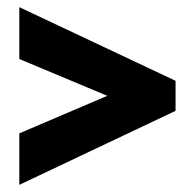

<svg xmlns="http://www.w3.org/2000/svg" viewBox="-20 -629 540 537"><path d="M34 -256V-112L471 -319V-403L34 -609V-464L280 -361Z"/></svg>

Font: Noto Sans Arabic ExtCond Blk
Style: Regular
Weight: 900
Width: 2
Designer: Monotype Design Team, Nadine Chahine, Nizar Qandah and Khaled Hosny
Foundry: Monotype Imaging Inc.
Version: Version 2.012